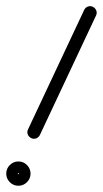

<svg xmlns="http://www.w3.org/2000/svg" viewBox="-27 -563 330 616"><path d="M243 -531Q247 -539 255 -542Q263 -545 271 -541Q279 -537 282 -529Q285 -521 281 -513Q236 -417 191 -321.5Q146 -226 101 -130Q101 -130 101 -130Q101 -130 101 -130Q97 -122 89 -119Q81 -116 73 -120Q65 -124 62 -132Q59 -140 63 -148Q108 -244 153 -339.5Q198 -435 243 -531Q243 -531 243 -531Q243 -531 243 -531ZM29 -6Q29 -7 31 -5Q33 -3 32 -3Q31 -3 33 -5Q35 -7 35 -6Q35 -5 33 -7Q31 -9 32 -9Q33 -9 31 -7Q29 -5 29 -6ZM-7 -6Q-7 -22 4.5 -33.5Q16 -45 32 -45Q48 -45 59.5 -33.5Q71 -22 71 -6Q71 10 59.5 21.5Q48 33 32 33Q16 33 4.5 21.5Q-7 10 -7 -6Z"/></svg>

Font: FRB American Cursive Medium
Style: Italic
Weight: 500
Italic angle: -25°
Version: Version 2.0;Modular Font Editor K font №1